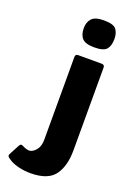

<svg xmlns="http://www.w3.org/2000/svg" viewBox="-233 -722 614 902"><g transform="rotate(20 74.0 -270.5)"><path d="M-77 71 -51 22Q-46 14 -40.5 15Q-35 16 -28 20Q-9 29 4 28Q20 26 35.5 7.5Q51 -11 51 -44V-458Q51 -472 65 -472H182Q197 -472 197 -458V-44Q197 35 163.5 80.5Q130 126 43 126Q15 126 -12 120Q-39 114 -59 103Q-77 92 -80 86.5Q-83 81 -77 71ZM199 -601Q199 -567 184 -549.5Q169 -532 123 -532Q79 -532 62.5 -549.5Q46 -567 46 -601Q46 -630 62.5 -648.5Q79 -667 123 -667Q172 -667 185.5 -648.5Q199 -630 199 -601Z"/></g></svg>

Font: Glory Thin ExtraBold
Style: Regular
Weight: 800
Version: Version 1.011